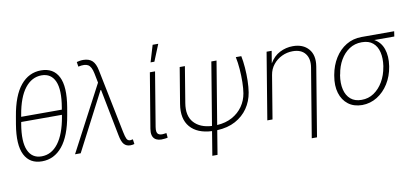

<svg xmlns="http://www.w3.org/2000/svg" viewBox="-83 -1051 3339 1547"><g transform="rotate(-10 1586.5 -278.0)"><path d="M459.5 -383.3 448.7 -321.3Q420.4 -154.8 352.8 -72.5Q285.2 9.8 185.5 9.8Q85.4 9.8 43.5 -73Q1.5 -155.8 29.3 -321.3L40 -383.3Q67.9 -550.3 135.5 -631.8Q203.1 -713.4 302.7 -713.4Q403.8 -713.4 445.6 -631.3Q487.3 -549.3 459.5 -383.3ZM404.8 -315.9 407.2 -331.5H74.2L71.3 -315.9Q47.4 -173.3 79.1 -101.8Q110.8 -30.3 189 -30.3Q270 -30.3 325.4 -103.3Q380.9 -176.3 404.8 -315.9ZM81.1 -372.6H413.6L416.5 -388.7Q440.9 -531.2 409.7 -602.1Q378.4 -672.9 300.3 -673.3Q219.7 -672.9 163.8 -601.1Q107.9 -529.3 84 -388.7Z M908.7 6.3Q875.5 6.3 856.4 -15.4Q837.4 -37.1 827.6 -90.8L752.9 -472.7V-473.6H748L502.4 0H456.1L738.8 -536.6L723.1 -615.7Q711.9 -670.9 685.8 -687Q659.7 -703.1 605 -690.9L599.1 -729.5Q609.4 -732.4 623.5 -734.9Q637.7 -737.3 652.8 -737.3Q700.2 -736.8 726.3 -712.2Q752.4 -687.5 763.2 -631.3L868.7 -110.4Q877 -69.3 885.5 -52Q894 -34.7 913.6 -34.2Q923.3 -35.2 936 -37.6L941.4 1.5Q925.3 6.3 908.7 6.3Z M1187 2Q1133.8 9.3 1107.2 -15.1Q1080.6 -39.6 1089.8 -96.7L1164.6 -545.9H1207L1133.8 -104Q1126.5 -59.1 1143.3 -45.7Q1160.2 -32.2 1196.3 -38.6Q1206.1 -39.1 1210.9 -40.5L1214.4 -2.4Q1202.6 1 1187 2ZM1184.1 -623.5 1225.1 -760.3H1271L1215.3 -623.5Z M1408.7 -545.9H1451.2L1402.8 -252.4Q1385.7 -149.9 1436 -94Q1486.3 -38.1 1582.5 -33.2L1667.5 -545.9H1710L1625 -33.2Q1696.3 -37.6 1749.3 -66.9Q1802.2 -96.2 1835 -143.1Q1867.7 -189.9 1877.4 -248Q1883.8 -286.1 1884.8 -338.4Q1885.7 -390.6 1881.6 -445.3Q1877.4 -500 1867.7 -545.9H1912.6Q1921.4 -503.4 1925.5 -450Q1929.7 -396.5 1928.5 -343.3Q1927.2 -290 1920.4 -248Q1908.7 -176.8 1870.1 -120.6Q1831.5 -64.5 1768.3 -30.3Q1705.1 3.9 1618.2 7.8L1585.9 204.1H1543.5L1575.7 7.8Q1456.5 2.4 1398.4 -64.9Q1340.3 -132.3 1359.9 -252.4Z M2130.4 -353.5 2071.8 0H2029.3L2119.6 -545.9H2161.1L2144.5 -445.8Q2177.2 -501.5 2227.5 -527.3Q2277.8 -553.2 2335 -553.2Q2418 -553.2 2462.9 -501.7Q2507.8 -450.2 2493.2 -359.9L2399.9 204.1H2356.9L2450.2 -357.9Q2461.9 -428.7 2429 -470.9Q2396 -513.2 2326.7 -513.2Q2279.8 -513.2 2237.8 -493.2Q2195.8 -473.1 2167 -437.3Q2138.2 -401.4 2130.4 -353.5Z M2622.6 -258.8 2624 -267.6Q2637.7 -343.8 2674.6 -402.8Q2711.4 -461.9 2767.1 -495.6Q2822.8 -529.3 2892.1 -529.8H3160.6L3154.3 -487.8H2990.2Q3043 -459.5 3063.5 -399.9Q3084 -340.3 3072.3 -262.2L3071.3 -255.4Q3059.1 -179.7 3021.5 -119.4Q2983.9 -59.1 2927.7 -24.2Q2871.6 10.7 2804.2 11.2Q2736.3 10.7 2690.9 -24.2Q2645.5 -59.1 2627.2 -119.9Q2608.9 -180.7 2622.6 -258.8ZM2671.9 -264.2 2669.9 -258.3Q2659.2 -191.9 2671.4 -140.4Q2683.6 -88.9 2718 -59.6Q2752.4 -30.3 2807.1 -30.8Q2862.8 -30.3 2907.7 -60.5Q2952.6 -90.8 2983.2 -143.1Q3013.7 -195.3 3024.4 -261.2L3025.9 -268.1Q3035.2 -331.5 3023.4 -381.1Q3011.7 -430.7 2978.3 -459.2Q2944.8 -487.8 2888.2 -487.8H2886.2Q2829.6 -487.8 2785.2 -458.5Q2740.7 -429.2 2711.4 -378.7Q2682.1 -328.1 2671.9 -264.2Z"/></g></svg>

Font: Inter Extra Light
Style: Italic
Weight: 200
Italic angle: -9.39999°
Designer: Rasmus Andersson
Foundry: rsms
Version: Version 4.000;git-3c8e0fc